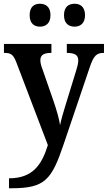

<svg xmlns="http://www.w3.org/2000/svg" viewBox="-20 -770 574 1023"><path d="M378 -628C406 -628 433 -644 433 -689C433 -735 406 -750 378 -750C347 -750 321 -735 321 -689C321 -644 347 -628 378 -628ZM193 -628C222 -628 249 -644 249 -689C249 -735 222 -750 193 -750C163 -750 138 -735 138 -689C138 -644 163 -628 193 -628ZM28 180V233H42C220 233 255 188 319 -1L459 -414C479 -473 495 -488 531 -488H534V-536H336V-488H340C379 -487 397 -477 397 -448C397 -434 392 -413 387 -398L328 -206C318 -172 307 -138 300 -103C296 -134 281 -186 264 -235L206 -402C199 -420 195 -436 195 -449C195 -475 211 -488 251 -488H254V-536H1V-488H5C38 -488 51 -479 67 -438L235 3C203 107 155 180 28 180Z"/></svg>

Font: Noto Serif Devanagari SemiCondensed SemiBold
Style: Regular
Weight: 600
Width: 4
Designer: Universal Thirst, Indian Type Foundry and the Monotype Design Team
Foundry: Monotype Imaging Inc.
Version: Version 2.004